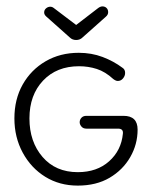

<svg xmlns="http://www.w3.org/2000/svg" viewBox="-20 -570 475 600"><path d="M223 10Q166 10 121.5 -17.5Q77 -45 51 -93Q25 -141 25 -200Q25 -260 51 -306Q77 -352 122.5 -378.5Q168 -405 226 -405Q266 -405 300.5 -392Q335 -379 363 -358Q371 -353 371 -342Q371 -333 364.5 -325Q358 -317 348 -317Q342 -317 334 -323Q309 -346 282.5 -354.5Q256 -363 227 -363Q157 -363 114.5 -318Q72 -273 72 -200Q72 -127 113 -79.5Q154 -32 223 -32Q283 -32 321 -66Q359 -100 364 -152Q366 -168 349 -168H250Q240 -168 234.5 -174.5Q229 -181 229 -188Q229 -196 234.5 -202Q240 -208 250 -208H366Q410 -208 410 -165Q410 -119 387 -79Q364 -39 322.5 -14.5Q281 10 223 10ZM137 -549Q143 -549 148 -545L218 -492L287 -545Q294 -550 300 -550Q308 -550 313 -545Q318 -540 318 -532Q318 -524 311 -518L238 -453Q230 -445 218 -445Q206 -445 198 -453L125 -518Q118 -524 118 -531Q118 -539 124 -544Q130 -549 137 -549Z"/></svg>

Font: Dongle Light
Style: Regular
Weight: 300
Designer: Yanghee Ryu
Foundry: Yanghee Ryu
Version: Version 2.000